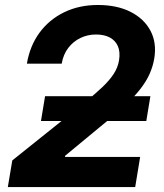

<svg xmlns="http://www.w3.org/2000/svg" viewBox="-20 -758 665 778"><path d="M11.7 0 29.8 -107.9 328.6 -347.2Q367.2 -378.9 395.3 -405.5Q423.3 -432.1 440.4 -458Q457.5 -483.9 462.4 -513.7Q467.8 -547.4 457.8 -570.6Q447.8 -593.8 425 -606Q402.3 -618.2 369.1 -618.2Q335 -618.2 305.7 -604Q276.4 -589.8 256.3 -563.5Q236.3 -537.1 230 -500H88.9Q101.1 -572.3 140.1 -625.5Q179.2 -678.7 240 -708.3Q300.8 -737.8 376.5 -737.8Q454.1 -737.8 509 -710Q564 -682.1 589.8 -633.3Q615.7 -584.5 605 -520.5Q599.6 -488.8 586.2 -458.5Q572.8 -428.2 547.6 -396Q522.5 -363.8 481.4 -325.7Q440.4 -287.6 380.4 -239.7L244.1 -127L243.2 -122.1H547.9L527.8 0ZM146 -267.6 162.6 -368.2H589.4L572.8 -267.6Z"/></svg>

Font: Inter 17pt
Style: Bold Italic
Weight: 700
Italic angle: -9.3988°
Version: Version 4.001;git-66647c0bb